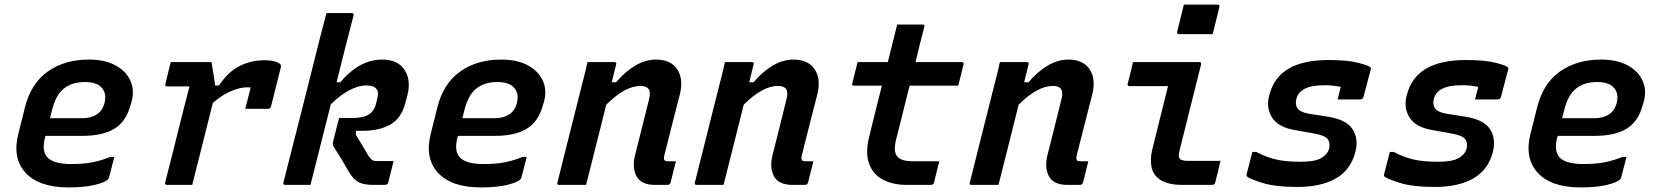

<svg xmlns="http://www.w3.org/2000/svg" viewBox="-20 -807 7240 838"><path d="M367 -547Q438 -547 484.5 -521.5Q531 -496 549.5 -454Q568 -412 554 -362L549 -346Q530 -276 479 -245Q428 -214 339 -214H179L177 -208Q161 -150 186 -121Q213 -91 292 -91Q344 -91 382.5 -98.5Q421 -106 461 -122H479Q468 -77 456 -33Q455 -30 454 -28Q453 -26 451 -24Q437 -10 391.5 0.5Q346 11 280 11Q150 11 91.5 -53Q33 -117 60 -223L88 -335Q114 -442 188 -494.5Q262 -547 367 -547ZM350 -449Q295 -449 259.5 -421Q224 -393 208 -330L198 -291H338Q376 -291 401.5 -307Q427 -323 436 -357Q447 -401 422 -426Q412 -437 394 -443Q376 -449 350 -449Z M725 -536H903Q903 -536 906 -518Q909 -500 913 -476Q917 -452 919 -434H936Q974 -492 1024 -518Q1074 -544 1135 -544Q1161 -544 1178.5 -539Q1196 -534 1203 -527Q1208 -521 1206 -514L1163 -343Q1160 -332 1149 -332H1050L1055 -349Q1064 -386 1074 -425Q1069 -426 1058 -426Q1029 -426 990 -410Q951 -394 909 -358Q894 -298 877 -230.5Q860 -163 844 -99Q837 -73 831 -48Q825 -23 819 0H709Q698 0 701 -11Q717 -73 735.5 -147Q754 -221 772.5 -295Q791 -369 807 -430H710Q698 -430 702 -441Q708 -465 713.5 -488.5Q719 -512 725 -536Z M1648 -547Q1717 -547 1746 -501.5Q1775 -456 1758 -391L1749 -357Q1732 -291 1684 -263.5Q1636 -236 1560 -236H1534L1533 -219Q1547 -197 1562.5 -170.5Q1578 -144 1588 -127Q1599 -112 1605 -108Q1611 -104 1627 -104H1698Q1692 -80 1686.5 -58.5Q1681 -37 1675 -12Q1673 0 1658 0H1610Q1570 0 1547 -11Q1524 -22 1504 -55Q1484 -90 1467.5 -117Q1451 -144 1437 -166Q1430 -176 1434 -190Q1440 -216 1447 -241.5Q1454 -267 1460 -292H1518Q1568 -292 1591.5 -308.5Q1615 -325 1622 -357L1627 -379Q1635 -408 1620 -422Q1609 -434 1577 -434Q1545 -434 1505.5 -413.5Q1466 -393 1424 -352Q1402 -264 1379.5 -176Q1357 -88 1335 0H1225Q1214 0 1217 -11Q1258 -171 1298.5 -331Q1339 -491 1379 -651Q1387 -681 1393.5 -706.5Q1400 -732 1405 -750H1515Q1525 -750 1523 -739Q1504 -666 1485.5 -593.5Q1467 -521 1449 -448H1465Q1549 -547 1648 -547Z M2167 -547Q2238 -547 2284.5 -521.5Q2331 -496 2349.5 -454Q2368 -412 2354 -362L2349 -346Q2330 -276 2279 -245Q2228 -214 2139 -214H1979L1977 -208Q1961 -150 1986 -121Q2013 -91 2092 -91Q2144 -91 2182.5 -98.5Q2221 -106 2261 -122H2279Q2268 -77 2256 -33Q2255 -30 2254 -28Q2253 -26 2251 -24Q2237 -10 2191.5 0.5Q2146 11 2080 11Q1950 11 1891.5 -53Q1833 -117 1860 -223L1888 -335Q1914 -442 1988 -494.5Q2062 -547 2167 -547ZM2150 -449Q2095 -449 2059.5 -421Q2024 -393 2008 -330L1998 -291H2138Q2176 -291 2201.5 -307Q2227 -323 2236 -357Q2247 -401 2222 -426Q2212 -437 2194 -443Q2176 -449 2150 -449Z M2544 -536H2661Q2673 -536 2669 -525Q2660 -488 2650 -448H2669Q2710 -496 2754 -521.5Q2798 -547 2843 -547Q2907 -547 2935.5 -505Q2964 -463 2947 -394Q2930 -327 2913 -261.5Q2896 -196 2879 -127Q2876 -112 2881 -107Q2885 -103 2897 -103H2930Q2924 -80 2918.5 -57Q2913 -34 2907 -11Q2904 0 2893 0H2839Q2778 0 2758 -38Q2738 -76 2752 -131Q2768 -194 2782.5 -252Q2797 -310 2813 -375Q2828 -432 2776 -432Q2708 -432 2626 -350Q2604 -262 2582 -174.5Q2560 -87 2538 0H2421Q2409 0 2413 -11Q2440 -118 2466.5 -224.5Q2493 -331 2520 -437Q2528 -467 2534 -492Q2540 -517 2544 -536Z M3144 -536H3261Q3273 -536 3269 -525Q3260 -488 3250 -448H3269Q3310 -496 3354 -521.5Q3398 -547 3443 -547Q3507 -547 3535.5 -505Q3564 -463 3547 -394Q3530 -327 3513 -261.5Q3496 -196 3479 -127Q3476 -112 3481 -107Q3485 -103 3497 -103H3530Q3524 -80 3518.5 -57Q3513 -34 3507 -11Q3504 0 3493 0H3439Q3378 0 3358 -38Q3338 -76 3352 -131Q3368 -194 3382.5 -252Q3397 -310 3413 -375Q3428 -432 3376 -432Q3308 -432 3226 -350Q3204 -262 3182 -174.5Q3160 -87 3138 0H3021Q3009 0 3013 -11Q3040 -118 3066.5 -224.5Q3093 -331 3120 -437Q3128 -467 3134 -492Q3140 -517 3144 -536Z M4080 -103Q4073 -79 4068 -57Q4063 -35 4057 -11Q4054 0 4043 0H3938Q3877 0 3833.5 -23Q3790 -46 3773 -93.5Q3756 -141 3774 -212Q3788 -268 3801.5 -323Q3815 -378 3829 -433H3709Q3696 -433 3700 -444Q3706 -469 3711.5 -490Q3717 -511 3723 -536H3855Q3863 -570 3871 -600Q3877 -626 3883.5 -650.5Q3890 -675 3896 -700H4006Q4018 -700 4014 -689Q4004 -651 3994.5 -612.5Q3985 -574 3976 -536H4177Q4189 -536 4185 -525Q4179 -500 4174 -479Q4169 -458 4162 -433H3950Q3936 -377 3922 -321Q3908 -265 3894 -209Q3885 -177 3885.5 -155.5Q3886 -134 3899 -121Q3917 -103 3967 -103Z M4344 -536H4461Q4473 -536 4469 -525Q4460 -488 4450 -448H4469Q4510 -496 4554 -521.5Q4598 -547 4643 -547Q4707 -547 4735.5 -505Q4764 -463 4747 -394Q4730 -327 4713 -261.5Q4696 -196 4679 -127Q4676 -112 4681 -107Q4685 -103 4697 -103H4730Q4724 -80 4718.5 -57Q4713 -34 4707 -11Q4704 0 4693 0H4639Q4578 0 4558 -38Q4538 -76 4552 -131Q4568 -194 4582.5 -252Q4597 -310 4613 -375Q4628 -432 4576 -432Q4508 -432 4426 -350Q4404 -262 4382 -174.5Q4360 -87 4338 0H4221Q4209 0 4213 -11Q4240 -118 4266.5 -224.5Q4293 -331 4320 -437Q4328 -467 4334 -492Q4340 -517 4344 -536Z M4925 -536H5214Q5225 -536 5222 -525Q5198 -431 5175 -337.5Q5152 -244 5128 -149Q5121 -123 5130 -113Q5140 -105 5163 -105H5307Q5302 -82 5296 -58Q5290 -34 5284 -11Q5281 0 5270 0H5143Q5079 0 5046 -21Q5013 -42 5006 -77Q4999 -112 5009 -154Q5026 -225 5043.5 -293Q5061 -361 5078 -431H4910Q4899 -431 4902 -442Q4908 -465 4914 -489Q4920 -513 4925 -536ZM5147 -787H5294Q5305 -787 5302 -776L5273 -658H5126Q5115 -658 5118 -669Z M5777 -545Q5862 -545 5908 -533Q5954 -521 5962 -513Q5965 -509 5962 -501L5931 -384Q5928 -373 5916 -373H5818L5820 -381Q5824 -395 5826.5 -406.5Q5829 -418 5832 -428Q5816 -431 5799 -433Q5782 -435 5762 -435Q5704 -435 5674.5 -419.5Q5645 -404 5638 -375Q5632 -351 5643 -334.5Q5654 -318 5691 -311L5774 -298Q5857 -285 5883.5 -243Q5910 -201 5896 -145Q5876 -66 5811 -28.5Q5746 9 5642 9Q5547 9 5490.5 -8.5Q5434 -26 5422 -37Q5420 -40 5421 -47Q5429 -76 5434.5 -98.5Q5440 -121 5446 -144H5463Q5504 -122 5547 -111.5Q5590 -101 5657 -101Q5719 -101 5746.5 -117Q5774 -133 5781 -158Q5787 -184 5774.5 -200Q5762 -216 5717 -224L5633 -239Q5560 -251 5532.5 -293.5Q5505 -336 5520 -392Q5540 -470 5604.5 -507.5Q5669 -545 5777 -545Z M6377 -545Q6462 -545 6508 -533Q6554 -521 6562 -513Q6565 -509 6562 -501L6531 -384Q6528 -373 6516 -373H6418L6420 -381Q6424 -395 6426.5 -406.5Q6429 -418 6432 -428Q6416 -431 6399 -433Q6382 -435 6362 -435Q6304 -435 6274.5 -419.5Q6245 -404 6238 -375Q6232 -351 6243 -334.5Q6254 -318 6291 -311L6374 -298Q6457 -285 6483.5 -243Q6510 -201 6496 -145Q6476 -66 6411 -28.5Q6346 9 6242 9Q6147 9 6090.5 -8.5Q6034 -26 6022 -37Q6020 -40 6021 -47Q6029 -76 6034.5 -98.5Q6040 -121 6046 -144H6063Q6104 -122 6147 -111.5Q6190 -101 6257 -101Q6319 -101 6346.5 -117Q6374 -133 6381 -158Q6387 -184 6374.5 -200Q6362 -216 6317 -224L6233 -239Q6160 -251 6132.5 -293.5Q6105 -336 6120 -392Q6140 -470 6204.5 -507.5Q6269 -545 6377 -545Z M6967 -547Q7038 -547 7084.5 -521.5Q7131 -496 7149.5 -454Q7168 -412 7154 -362L7149 -346Q7130 -276 7079 -245Q7028 -214 6939 -214H6779L6777 -208Q6761 -150 6786 -121Q6813 -91 6892 -91Q6944 -91 6982.5 -98.5Q7021 -106 7061 -122H7079Q7068 -77 7056 -33Q7055 -30 7054 -28Q7053 -26 7051 -24Q7037 -10 6991.5 0.5Q6946 11 6880 11Q6750 11 6691.5 -53Q6633 -117 6660 -223L6688 -335Q6714 -442 6788 -494.5Q6862 -547 6967 -547ZM6950 -449Q6895 -449 6859.5 -421Q6824 -393 6808 -330L6798 -291H6938Q6976 -291 7001.5 -307Q7027 -323 7036 -357Q7047 -401 7022 -426Q7012 -437 6994 -443Q6976 -449 6950 -449Z"/></svg>

Font: Recursive Mn Lnr St SmB
Style: Italic
Weight: 600
Italic angle: -15°
Monospace: yes
Version: Version 1.079;hotconv 1.0.112;makeotfexe 2.5.65598; ttfautoh